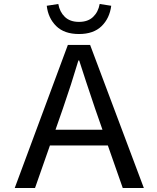

<svg xmlns="http://www.w3.org/2000/svg" viewBox="-20 -945 787 965"><path d="M321 -719H433L703 0H597L522 -214H231L156 0H54ZM215 -916 273 -925Q280 -885 306 -860Q332 -835 377 -835Q422 -835 448 -860Q474 -885 481 -925L539 -916Q531 -853 490.5 -813.5Q450 -774 377 -774Q303 -774 262.5 -814Q222 -854 215 -916ZM495 -293 458 -399Q408 -547 378 -641H374Q338 -520 296 -399L259 -293Z"/></svg>

Font: Nebula Sans Medium
Style: Regular
Weight: 500
Designer: Paul D. Hunt for Adobe (as Source Sans)
Foundry: Nebula Entertainment & Broadcasting LLC
Version: Version 1.010